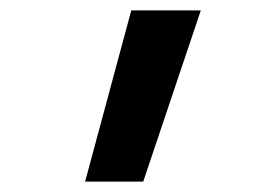

<svg xmlns="http://www.w3.org/2000/svg" viewBox="-20 -178 540 370"><path d="M144 172 233 -158H367L256 172Z"/></svg>

Font: Zed Mono
Style: Bold
Weight: 700
Monospace: yes
Designer: Belleve Invis
Foundry: Belleve Invis
Version: Version 1.0.0; ttfautohint (v1.8.4)